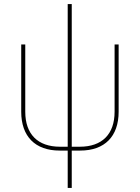

<svg xmlns="http://www.w3.org/2000/svg" viewBox="-20 -740 692 950"><path d="M275 5H315V190H335V5H377C498 5 567 -65 567 -187V-520H547V-187C547 -76 485 -14 375 -14H335V-720H315V-14H277C167 -14 105 -76 105 -187V-520H85V-187C85 -65 154 5 275 5Z"/></svg>

Font: Fixel Display Thin
Style: Regular
Weight: 100
Designer: AlfaBravo + MacPaw
Foundry: Kyrylo Tkachov, Marchela Mozhyna, Serhii Makarenko, Maria Weinstein, Zakhar Kryvoshyya
Version: Version 1.211